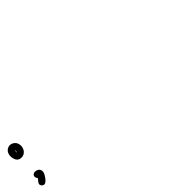

<svg xmlns="http://www.w3.org/2000/svg" viewBox="44 -794 1179 1179"><g transform="rotate(-45 633.0 -204.5)"><path d="M45 -365Q45 -365 46 -365Q46 -365 48 -365H49Q71 -362 84 -344Q92 -330 92 -314Q92 -312 92 -310Q90 -290 79 -277Q65 -260 44 -260Q43 -260 43 -260Q10 -260 2 -296Q0 -303 0 -311Q0 -348 28 -361Q36 -365 45 -365ZM46 -321Q46 -321 46 -319Q43 -308 43 -305L44 -304L45 -305Q47 -308 48 -313Q48 -313 48 -314Q48 -318 46 -321ZM39 -141Q52 -140 61 -135Q73 -127 75 -113Q75 -110 75 -108Q75 -96 65 -81Q61 -74 55 -66Q49 -58 45 -55L41 -51Q34 -45 25 -44Q16 -45 10 -51Q4 -58 3 -66Q4 -76 10 -82Q11 -83 25 -101Q17 -108 16 -119Q16 -136 34 -140Q37 -141 39 -141Z"/></g></svg>

Font: Santa Chrismast Display
Style: Regular
Weight: 400
Designer: MUHAMMAD YONI
Version: Version 001.000